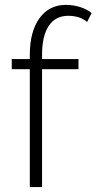

<svg xmlns="http://www.w3.org/2000/svg" viewBox="-20 -760 392 780"><path d="M101.1 0V-479H27.8V-520H101.1V-537.1Q101.1 -631.8 140.4 -686Q179.7 -740.2 248 -740.2Q277.8 -740.2 305.9 -731.2Q334 -722.2 352.1 -707L334 -670.9Q304.2 -695.8 256.8 -695.8Q205.6 -695.8 178.2 -655Q150.9 -614.3 150.9 -538.1V-520H298.8V-479H150.9V0Z"/></svg>

Font: Rawline Light
Style: Regular
Weight: 300
Designer: Matt McInerney, Pablo Impallari, Rodrigo Fuenzalida
Foundry: Matt McInerney, Pablo Impallari, Rodrigo Fuenzalida
Version: Version 4.020;PS 004.020;hotconv 1.0.88;makeotf.lib2.5.64775